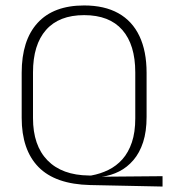

<svg xmlns="http://www.w3.org/2000/svg" viewBox="-20 -669 618 704"><path d="M576 15 310.5 9.5Q183 6.5 121.2 -56.5Q59.5 -119.5 59.5 -237V-402Q59.5 -521.5 118 -585.2Q176.5 -649 288.5 -649Q363 -649 414 -620.5Q465 -592 491.2 -536.8Q517.5 -481.5 517.5 -402V-240.5Q517.5 -187 504.8 -147.8Q492 -108.5 469.2 -82Q446.5 -55.5 417 -40.5Q387.5 -25.5 353.5 -21H347L576 -23ZM306 -25.5H314.5Q348 -31.5 377.5 -46Q407 -60.5 429 -85.2Q451 -110 463.5 -147Q476 -184 476 -235V-403.5Q476 -505 428.5 -559.2Q381 -613.5 288.5 -613.5Q196.5 -613.5 148.8 -559.2Q101 -505 101 -403.5V-236Q101 -135.5 154.2 -81Q207.5 -26.5 306 -25.5Z"/></svg>

Font: Anek Gurmukhi Medium ExtraLight
Style: Regular
Weight: 250
Version: Version 1.003